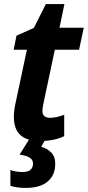

<svg xmlns="http://www.w3.org/2000/svg" viewBox="-20 -682 431 942"><path d="M174 10Q114 10 81 -18.5Q48 -47 48 -110Q48 -138 56 -175L112 -438H47L61 -507L146 -545L205 -662H296L272 -546H391L368 -438H249L192 -169Q188 -149 188 -138Q188 -104 226 -104Q256 -104 295 -119V-14Q246 10 174 10ZM105 240Q83 240 64 237Q45 234 31 230V152Q41 156 57 159Q73 162 90 162Q142 162 142 120Q142 103 126.5 92Q111 81 76 77L124 0H204L182 38Q211 46 231 66Q251 86 251 122Q251 177 214 208.5Q177 240 105 240Z"/></svg>

Font: Noto Sans SemiCondensed
Style: Bold Italic
Weight: 700
Width: 4
Italic angle: -12°
Designer: Monotype Design Team
Foundry: Monotype Imaging Inc.
Version: Version 2.013; ttfautohint (v1.8.4.7-5d5b)